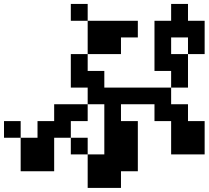

<svg xmlns="http://www.w3.org/2000/svg" viewBox="-20 -796 1040 957"><path d="M333 -692.4V-776.4H417V-692.4ZM0 -109.4V-192.4H83V-109.4ZM417 -692.4H667V-609.4H583V-526.4H417ZM333 -109.4H250V57.6H83V-109.4H167V-192.4H250V-276.4H417V-192.4H333ZM333 -109.4H417V-26.4H333ZM417 -26.4H500V-276.4H417V-359.4H333V-526.4H417V-442.4H500V-359.4H833V-276.4H917V-192.4H1000V-26.4H833V-192.4H750V-276.4H583V-192.4H667V57.6H583V140.6H417ZM917 -526.4V-359.4H833V-442.4H750V-692.4H833V-776.4H917V-692.4H1000V-526.4ZM917 -526.4V-609.4H833V-526.4Z"/></svg>

Font: KH Dot Dougenzaka 12
Style: Regular
Weight: 400
Designer: Original version for X68000 by Keitarou Hiraki (http://hp.vector.co.jp/authors/VA000874/) / TrueType conversion by Homem
Version: Version 1.00.20150527